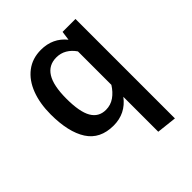

<svg xmlns="http://www.w3.org/2000/svg" viewBox="-213 -688 1041 1041"><g transform="rotate(-45 307.5 -167.5)"><path d="M417.9 -488.7 425.1 -541.5H524.1V221L409.2 208.2V-59.5Q353.8 13.8 262.1 13.8Q159 13.8 111 -60.8Q63.1 -135.4 63.1 -270.8Q63.1 -353.8 87.7 -418.5Q112.3 -483.1 159.7 -519.5Q207.2 -555.9 273.3 -555.9Q363.6 -555.9 417.9 -488.7ZM183.6 -270.8Q183.6 -169.2 210.8 -122.6Q237.9 -75.9 292.8 -75.9Q329.2 -75.9 358.5 -96.4Q387.7 -116.9 409.2 -151.3V-407.7Q389.7 -436.4 362.8 -452.1Q335.9 -467.7 303.1 -467.7Q243.6 -467.7 213.6 -419.2Q183.6 -370.8 183.6 -270.8Z"/></g></svg>

Font: Fira Code Fixed Medium
Style: Regular
Weight: 500
Monospace: yes
Designer: Carrois Corporate, Edenspiekermann AG, Nikita Prokopov
Foundry: Carrois Corporate, Edenspiekermann AG, Nikita Prokopov
Version: Version 5.002